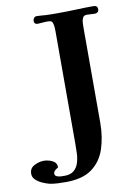

<svg xmlns="http://www.w3.org/2000/svg" viewBox="-174 -798 727 1021"><g transform="rotate(-10 189.5 -287.0)"><path d="M426 -714Q426 -704 419.5 -699Q413 -694 404 -694Q394 -694 383 -695Q372 -696 361 -696Q346 -696 340 -685.5Q334 -675 333 -661.5Q332 -648 332 -637V-119Q332 -42 311 22Q290 86 239 123.5Q188 161 98 161Q76 161 54 160Q32 159 11 155Q-5 151 -26 142Q-47 133 -62 119Q-77 105 -77 86Q-77 56 -51 42.5Q-25 29 1 29Q24 29 47 40Q70 51 70 77Q62 81 53 88.5Q44 96 44 106Q44 117 54 121.5Q64 126 76.5 126.5Q89 127 96 127Q129 127 147 111.5Q165 96 172.5 71.5Q180 47 181 20Q182 -7 182 -31V-633Q182 -641 181.5 -655.5Q181 -670 177 -682.5Q173 -695 162 -696Q157 -697 151.5 -697Q146 -697 141 -697Q130 -697 118.5 -695.5Q107 -694 96 -694Q77 -694 77 -713Q77 -721 82.5 -728Q88 -735 96 -735Q108 -735 120.5 -734Q133 -733 145 -732Q163 -731 181 -731Q199 -731 216 -731Q263 -731 310 -733Q357 -735 404 -735Q426 -735 426 -714Z"/></g></svg>

Font: l_WÎãfOS
Style: ^8Ä
Weight: 700
Designer: LiuPeng
Version: Version 1.3